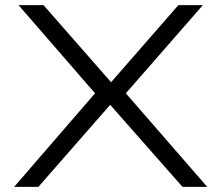

<svg xmlns="http://www.w3.org/2000/svg" viewBox="-20 -725 860 745"><path d="M35 0 360 -376 361 -349 52 -705H149L411 -406L672 -705H767L457 -350V-376L784 0H688L406 -320H409L129 0Z"/></svg>

Font: Nunito Sans 7pt Expanded Light
Style: Regular
Weight: 300
Width: 7
Designer: Vernon Adams
Foundry: Vernon Adams
Version: Version 3.101;gftools[0.9.27]